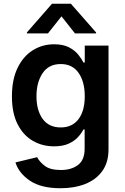

<svg xmlns="http://www.w3.org/2000/svg" viewBox="-20 -789 665 1025"><path d="M303.3 215.9Q199.2 215.9 139.7 175.6Q80.3 135.3 62.5 78.1L178.3 50.1Q190 73.9 218.8 96.2Q247.5 118.6 305.4 118.6Q360.4 118.6 396.1 92Q431.8 65.3 431.8 5.3V-98H425.4Q415.5 -78.1 396.5 -57.2Q377.5 -36.2 346.4 -22Q315.3 -7.8 268.5 -7.8Q205.6 -7.8 154.7 -37.5Q103.7 -67.1 73.7 -126.4Q43.7 -185.7 43.7 -274.5Q43.7 -364.3 73.7 -426.3Q103.7 -488.3 154.8 -520.4Q206 -552.6 268.8 -552.6Q317.1 -552.6 348.2 -536.4Q379.3 -520.2 397.5 -497.7Q415.8 -475.1 425.4 -455.3H432.5V-545.5H559.3V8.9Q559.3 78.5 525.9 124.5Q492.5 170.5 434.8 193.2Q377.1 215.9 303.3 215.9ZM304.3 -108.7Q365.8 -108.7 399.1 -152.9Q432.5 -197.1 432.5 -275.2Q432.5 -352.6 399.5 -399.9Q366.5 -447.1 304.3 -447.1Q240.1 -447.1 207.4 -398.3Q174.7 -349.4 174.7 -275.2Q174.7 -199.9 207.7 -154.3Q240.8 -108.7 304.3 -108.7ZM492.9 -610.8H380.3L308.2 -701.7L236.2 -610.8H123.6V-615.8L257.8 -769.2H358.3L492.9 -615.8Z"/></svg>

Font: Linik Sans SemiBold
Style: Regular
Weight: 600
Designer: Rasmus Andersson (font), Cristiano Sobral (main changes)
Foundry: rsms
Version: Version 3.018;June 1, 2022;FontCreator 14.0.0.2814 64-bit; t